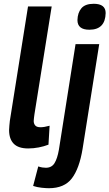

<svg xmlns="http://www.w3.org/2000/svg" viewBox="-20 -774 578 1014"><path d="M128 -740H253L162 -171Q161 -161 159.5 -152Q158 -143 158 -135Q158 -121 166 -111.5Q174 -102 194 -102Q204 -102 215.5 -104Q227 -106 242 -110L236 -10Q213 -1 185 4.5Q157 10 129 10Q77 10 52.5 -15Q28 -40 28 -87Q28 -98 29.5 -111Q31 -124 32 -136ZM475 -754Q538 -754 538 -705Q536 -617 452 -617Q389 -617 389 -668Q390 -707 410 -730.5Q430 -754 475 -754ZM504 -541 416 13Q399 116 359.5 168Q320 220 238 220Q223 220 199.5 217.5Q176 215 155 208L182 105Q194 109 204 110.5Q214 112 222 112Q253 112 268 87.5Q283 63 291 17L379 -541Z"/></svg>

Font: Georama SemiBold
Style: Italic
Weight: 600
Italic angle: -9°
Designer: Jean-Baptiste Levee
Foundry: Production Type
Version: Version 1.000